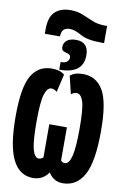

<svg xmlns="http://www.w3.org/2000/svg" viewBox="-117 -1191 834 1267"><g transform="rotate(10 300.0 -557.0)"><path d="M211 -941Q211 -1001 266 -1001Q301 -1001 346 -974.5Q391 -948 489 -948H505V-1063H489Q442 -1063 405.5 -1078.5Q369 -1094 332.5 -1109Q296 -1124 251 -1124Q183 -1124 146 -1088Q109 -1052 109 -971V-941ZM404 -848Q404 -937 320 -937Q279 -937 258.5 -919.5Q238 -902 238 -877Q238 -853 253.5 -847.5Q269 -842 284.5 -837.5Q300 -833 300 -813Q300 -799 288 -787.5Q276 -776 244 -775V-724Q404 -724 404 -848ZM300 -46Q312 -24 336.5 -7Q361 10 396 10Q489 10 537.5 -78Q586 -166 586 -372Q586 -566 540 -644.5Q494 -723 405 -723Q348 -723 319 -697L348 -577Q364 -592 385 -592Q413 -592 428.5 -546.5Q444 -501 444 -364Q444 -235 429.5 -179Q415 -123 387 -123Q370 -123 360 -136V-358H242V-136Q228 -123 213 -123Q185 -123 170.5 -174.5Q156 -226 156 -361Q156 -493 171.5 -543Q187 -593 216 -593Q234 -593 253 -577L281 -697Q252 -723 196 -723Q106 -723 60 -645Q14 -567 14 -371Q14 -174 60 -82Q106 10 197 10Q233 10 260 -6.5Q287 -23 300 -46Z"/></g></svg>

Font: Noto Sans Mono UI ExtraBold
Style: Regular
Weight: 800
Designer: Monotype Design team
Foundry: Monotype Imaging Inc.
Version: 1.000